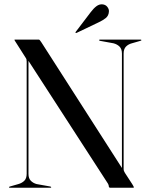

<svg xmlns="http://www.w3.org/2000/svg" viewBox="-20 -887 708 907"><path d="M222 -3Q222 0 218 0H26Q22.5 0 22.5 -3Q22.5 -4.5 27 -6L67 -17.5Q84.5 -22.5 95.2 -33.5Q106 -44.5 106 -66V-595.5Q106 -603 105 -606.8Q104 -610.5 98.5 -618.5L53 -690Q51.5 -693 49.8 -695.2Q48 -697.5 48 -698.5Q48 -700 52 -700H163.5Q167.5 -700 175.5 -687L556 -93.5V-634Q556 -655.5 544.8 -666.8Q533.5 -678 516 -682.5L453 -694Q448 -695.5 448 -697Q448 -700 452 -700H644Q648 -700 648 -697Q648 -695.5 643 -694L603 -682.5Q586 -678 575 -666.8Q564 -655.5 564 -634V-89Q564 -83 565.8 -78.8Q567.5 -74.5 570 -70.5L604.5 -17.5Q612.5 -4.5 612.5 -2Q612.5 0 607.5 0H502Q494 0 494 -7Q494 -12.5 490 -19.5L114.5 -599.5V-65.5Q114.5 -44.5 125.5 -33.2Q136.5 -22 153 -17.5L217 -6Q222 -4.5 222 -3ZM408.5 -829.5Q422.5 -848 435.8 -857.8Q449 -867.5 463 -866.5Q478.5 -865.5 487 -854.5Q495.5 -843.5 494.5 -832.5Q493.5 -812.5 479 -801.2Q464.5 -790 446 -781.5L342.5 -732Q338.5 -730 337 -732Q335.5 -734.5 338.5 -737.5Z"/></svg>

Font: Fraunces 144pt S000
Style: Regular
Weight: 400
Version: Version 1.000; ttfautohint (v1.8.3)